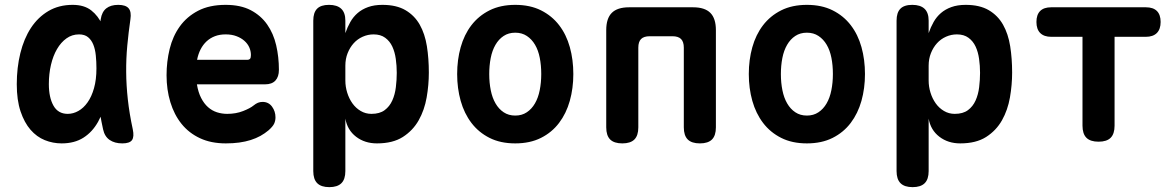

<svg xmlns="http://www.w3.org/2000/svg" viewBox="-20 -580 4840 790"><path d="M233.6 10Q197.6 10 164.3 -3.4Q131.1 -16.8 105.6 -46.1Q80.2 -75.3 64.6 -121.6Q49 -167.8 49 -233.8Q49 -301.4 63.7 -361.2Q78.4 -420.9 107.2 -465Q136.1 -509.1 179.2 -534.6Q222.4 -560 279 -560Q326.3 -560 355.4 -537.3Q384.5 -514.5 400.8 -477.7Q417.1 -440.9 422.5 -394.3Q428 -347.7 428 -301Q428 -234.1 417.4 -177.2Q406.8 -120.4 383.4 -78.6Q360 -36.8 323.2 -13.4Q286.4 10 233.6 10ZM258.7 -111.5Q281.3 -111.5 302.5 -123.5Q323.8 -135.4 340.3 -158.8Q356.9 -182.1 366.8 -217.1Q376.8 -252.1 376.8 -298.9Q376.8 -326.4 374.2 -351.7Q371.7 -377.1 364 -396.2Q356.4 -415.3 342.4 -426.9Q328.4 -438.5 305.2 -438.5Q276.3 -438.5 253.5 -422.1Q230.7 -405.8 214.6 -378.1Q198.4 -350.4 189.7 -313.2Q181 -276 181 -233.9Q181 -179 200 -145.3Q219 -111.5 258.7 -111.5ZM394.4 -500.6Q399.1 -531.2 417.3 -545.6Q435.6 -560 466.4 -560Q497.4 -560 509.4 -545.6Q521.3 -531.3 516.6 -500.6Q508.7 -445.8 503.7 -392.1Q498.7 -338.5 499.2 -283.5Q499.6 -228.5 506 -170.5Q512.4 -112.5 526.3 -48Q532.7 -17.6 523.3 -3.8Q513.9 10 483.2 10Q451.8 10 431.1 -4.2Q410.5 -18.3 404.1 -48Q389.9 -112.5 383.6 -170.5Q377.4 -228.5 377.1 -283.5Q376.8 -338.5 381.8 -392.1Q386.8 -445.8 394.4 -500.6Z M1060.4 -160.7Q1085 -160.7 1099.3 -141.3Q1113.5 -121.8 1113.5 -97.1Q1113.5 -83.2 1108 -71.2Q1102.4 -59.2 1084.8 -43.7Q1069.5 -30.8 1051.5 -20.8Q1033.5 -10.9 1011.6 -3.9Q989.7 3 964.4 6.5Q939.1 10 909.2 10Q848.4 10 802.9 -11.3Q757.4 -32.5 726.9 -70.4Q696.5 -108.3 680.9 -159.8Q665.3 -211.2 665.3 -270.6Q665.3 -326.2 678.1 -378.7Q691 -431.2 719.9 -471.4Q748.8 -511.6 795.2 -535.8Q841.7 -560 908.5 -560Q969.9 -560 1011.7 -538.1Q1053.4 -516.2 1079.3 -479.2Q1105.2 -442.2 1116.4 -393.7Q1127.6 -345.3 1127.6 -292.6Q1127.6 -264.1 1113.2 -248.5Q1098.8 -233 1070.8 -233H790.2Q795.6 -200 807.6 -176.9Q819.5 -153.7 836 -139.1Q852.5 -124.5 872.7 -118Q892.9 -111.5 915.1 -111.5Q951 -111.5 980.3 -123.1Q1009.6 -134.6 1023.2 -145.9Q1032.6 -153.6 1041.4 -157.2Q1050.3 -160.7 1060.4 -160.7ZM999.2 -334Q1004.9 -334 1008.6 -337.9Q1012.4 -341.8 1012.4 -353.7Q1012.4 -369.8 1005.8 -384.8Q999.2 -399.9 985.8 -411.8Q972.4 -423.8 953 -431.1Q933.7 -438.5 908.5 -438.5Q883.8 -438.5 864.2 -431Q844.6 -423.5 829.9 -409.8Q815.2 -396.1 805.4 -377Q795.6 -357.9 790.9 -334Z M1333.6 -560Q1367.1 -560 1384.1 -543.9Q1401 -527.9 1401 -495.1V-443.7Q1409.3 -468 1421.4 -489.4Q1433.5 -510.8 1451.5 -526.3Q1469.5 -541.9 1494.6 -550.9Q1519.7 -560 1553.6 -560Q1611.1 -560 1648.4 -538.1Q1685.7 -516.2 1707.1 -478.4Q1728.4 -440.6 1736.5 -389.8Q1744.5 -338.9 1744.5 -281.4Q1744.5 -230.9 1735.5 -179Q1726.4 -127.1 1702.7 -85Q1678.9 -42.9 1637.5 -16.4Q1596.1 10 1531 10Q1480.9 10 1445.1 -17.4Q1409.3 -44.8 1401 -91.9V124Q1401 157.5 1384.8 173.7Q1368.5 190 1335 190Q1301.5 190 1285.2 173.7Q1269 157.5 1269 124V-495.1Q1269 -527.9 1284.5 -543.9Q1300.1 -560 1333.6 -560ZM1517.3 -438.5Q1493.8 -438.5 1472.3 -428.9Q1450.8 -419.3 1435.3 -402.1Q1419.8 -385 1410.4 -361.4Q1401 -337.9 1401 -309.7V-248.7Q1401 -223.3 1408.6 -198.8Q1416.2 -174.2 1430.1 -154.7Q1444 -135.2 1464.1 -123.4Q1484.1 -111.5 1508.3 -111.5Q1542.2 -111.5 1562.6 -126.7Q1583.1 -141.9 1594.1 -166.5Q1605.2 -191.1 1608.8 -221.3Q1612.5 -251.4 1612.5 -280.3Q1612.5 -309.5 1608.5 -337.7Q1604.6 -366 1594.2 -388.4Q1583.8 -410.8 1564.9 -424.6Q1546.1 -438.5 1517.3 -438.5Z M2100 10Q2039.2 10 1994.4 -12.6Q1949.6 -35.1 1919.8 -74.2Q1890.1 -113.2 1875.5 -165Q1861 -216.8 1861 -275.3Q1861 -333.8 1875.4 -385.4Q1889.8 -437.1 1919.5 -476Q1949.3 -514.9 1994.2 -537.4Q2039.2 -560 2100 -560Q2161.1 -560 2206.1 -537.4Q2251 -514.9 2280.6 -476.3Q2310.2 -437.8 2324.6 -386.1Q2339 -334.5 2339 -275.3Q2339 -216.8 2324.5 -165Q2309.9 -113.2 2280.3 -74.2Q2250.7 -35.1 2205.8 -12.6Q2160.8 10 2100 10ZM2100 -104.5Q2127.3 -104.5 2147.5 -118Q2167.8 -131.4 2181.1 -154.5Q2194.5 -177.5 2200.7 -208.8Q2207 -240 2207 -275.3Q2207 -311.3 2200.9 -342.2Q2194.8 -373.2 2181.4 -395.9Q2168.1 -418.6 2147.8 -432Q2127.6 -445.5 2100 -445.5Q2072.4 -445.5 2052.2 -432Q2031.9 -418.6 2018.6 -395.5Q2005.2 -372.5 1999.1 -341.4Q1993 -310.3 1993 -275Q1993 -239.7 1999.3 -208.6Q2005.5 -177.5 2018.9 -154.5Q2032.2 -131.4 2052.5 -118Q2072.7 -104.5 2100 -104.5Z M2540.6 10Q2506.9 10 2490.6 -6.1Q2474.4 -22.3 2474.4 -56V-456Q2474.4 -504.2 2497.3 -527.1Q2520.2 -550 2568.4 -550H2831.6Q2879.8 -550 2902.7 -527.1Q2925.6 -504.2 2925.6 -456V-56Q2925.6 -22.3 2909.5 -6.1Q2893.4 10 2859.8 10Q2826.1 10 2809.8 -6.1Q2793.6 -22.3 2793.6 -56V-383.9Q2793.6 -408.1 2782.2 -419.5Q2770.8 -430.9 2746.6 -430.9H2653.4Q2629.2 -430.9 2617.8 -419.5Q2606.4 -408.1 2606.4 -383.9V-56Q2606.4 -22.3 2590.3 -6.1Q2574.2 10 2540.6 10Z M3300 10Q3239.2 10 3194.4 -12.6Q3149.6 -35.1 3119.8 -74.2Q3090.1 -113.2 3075.5 -165Q3061 -216.8 3061 -275.3Q3061 -333.8 3075.4 -385.4Q3089.8 -437.1 3119.5 -476Q3149.3 -514.9 3194.2 -537.4Q3239.2 -560 3300 -560Q3361.1 -560 3406.1 -537.4Q3451 -514.9 3480.6 -476.3Q3510.2 -437.8 3524.6 -386.1Q3539 -334.5 3539 -275.3Q3539 -216.8 3524.5 -165Q3509.9 -113.2 3480.3 -74.2Q3450.7 -35.1 3405.8 -12.6Q3360.8 10 3300 10ZM3300 -104.5Q3327.3 -104.5 3347.5 -118Q3367.8 -131.4 3381.1 -154.5Q3394.5 -177.5 3400.7 -208.8Q3407 -240 3407 -275.3Q3407 -311.3 3400.9 -342.2Q3394.8 -373.2 3381.4 -395.9Q3368.1 -418.6 3347.8 -432Q3327.6 -445.5 3300 -445.5Q3272.4 -445.5 3252.2 -432Q3231.9 -418.6 3218.6 -395.5Q3205.2 -372.5 3199.1 -341.4Q3193 -310.3 3193 -275Q3193 -239.7 3199.3 -208.6Q3205.5 -177.5 3218.9 -154.5Q3232.2 -131.4 3252.5 -118Q3272.7 -104.5 3300 -104.5Z M3733.6 -560Q3767.1 -560 3784.1 -543.9Q3801 -527.9 3801 -495.1V-443.7Q3809.3 -468 3821.4 -489.4Q3833.5 -510.8 3851.5 -526.3Q3869.5 -541.9 3894.6 -550.9Q3919.7 -560 3953.6 -560Q4011.1 -560 4048.4 -538.1Q4085.7 -516.2 4107.1 -478.4Q4128.4 -440.6 4136.5 -389.8Q4144.5 -338.9 4144.5 -281.4Q4144.5 -230.9 4135.5 -179Q4126.4 -127.1 4102.7 -85Q4078.9 -42.9 4037.5 -16.4Q3996.1 10 3931 10Q3880.9 10 3845.1 -17.4Q3809.3 -44.8 3801 -91.9V124Q3801 157.5 3784.8 173.7Q3768.5 190 3735 190Q3701.5 190 3685.2 173.7Q3669 157.5 3669 124V-495.1Q3669 -527.9 3684.5 -543.9Q3700.1 -560 3733.6 -560ZM3917.3 -438.5Q3893.8 -438.5 3872.3 -428.9Q3850.8 -419.3 3835.3 -402.1Q3819.8 -385 3810.4 -361.4Q3801 -337.9 3801 -309.7V-248.7Q3801 -223.3 3808.6 -198.8Q3816.2 -174.2 3830.1 -154.7Q3844 -135.2 3864.1 -123.4Q3884.1 -111.5 3908.3 -111.5Q3942.2 -111.5 3962.6 -126.7Q3983.1 -141.9 3994.1 -166.5Q4005.2 -191.1 4008.8 -221.3Q4012.5 -251.4 4012.5 -280.3Q4012.5 -309.5 4008.5 -337.7Q4004.6 -366 3994.2 -388.4Q3983.8 -410.8 3964.9 -424.6Q3946.1 -438.5 3917.3 -438.5Z M4434 -428.5H4305.6Q4275.8 -428.5 4260.1 -444.1Q4244.5 -459.8 4244.5 -489.6Q4244.5 -519.4 4259.8 -534.7Q4275.1 -550 4304.9 -550H4695.1Q4724.9 -550 4740.2 -534.7Q4755.5 -519.4 4755.5 -489.6Q4755.5 -459.8 4739.9 -444.1Q4724.2 -428.5 4694.4 -428.5H4566V-63Q4566 -29.3 4549.9 -13.1Q4533.8 3 4500.2 3Q4466.5 3 4450.2 -13.1Q4434 -29.3 4434 -63Z"/></svg>

Font: Maple Mono
Style: Regular
Weight: 400
Monospace: yes
Designer: subframe7536
Version: Version 7.300